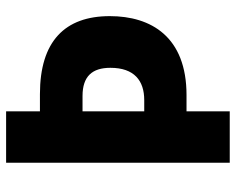

<svg xmlns="http://www.w3.org/2000/svg" viewBox="-90 -664 754 613"><g transform="rotate(-90 286.5 -357.0)"><path d="M542 -383C542 -526 462 -606 293 -606H238V-714H74V0H238V-138H290C476 -138 542 -251 542 -383ZM274 -273H238V-470H287C350 -470 377 -439 377 -381C377 -305 336 -273 274 -273Z"/></g></svg>

Font: Noto Sans Lao Looped SemiCondensed ExtraBold
Style: Regular
Weight: 800
Width: 4
Designer: Mark Frömberg, Ben Mitchell
Foundry: The Fontpad Ltd
Version: Version 1.002